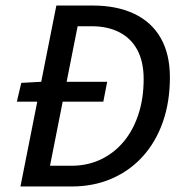

<svg xmlns="http://www.w3.org/2000/svg" viewBox="-20 -675 661 695"><path d="M41 -307 57 -375 129 -379H368L354 -307ZM54 0 184 -655H315Q403 -655 466 -625Q529 -595 562 -537Q595 -479 595 -395Q595 -306 569.5 -233.5Q544 -161 497 -109Q450 -57 384.5 -28.5Q319 0 239 0ZM161 -75H239Q296 -75 344 -97.5Q392 -120 427 -161.5Q462 -203 481 -261Q500 -319 500 -389Q500 -451 477.5 -493.5Q455 -536 412.5 -558Q370 -580 312 -580H261Z"/></svg>

Font: Source Sans 3 Medium
Style: Italic
Weight: 500
Italic angle: -11°
Designer: Paul D. Hunt
Foundry: Adobe
Version: Version 3.052;hotconv 1.1.0;makeotfexe 2.6.0